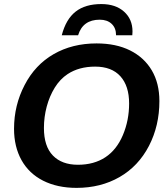

<svg xmlns="http://www.w3.org/2000/svg" viewBox="-20 -911 818 941"><path d="M453.1 -698.2Q548.8 -698.2 617.7 -663.8Q686.5 -629.4 723.9 -566.2Q761.2 -502.9 761.2 -415.5Q761.2 -294.9 710 -195.8Q658.2 -96.2 565.9 -43.2Q473.6 9.8 355 9.8Q261.2 9.8 191.4 -25.4Q122.1 -60.5 85.4 -126.2Q48.8 -191.9 48.8 -279.8Q48.8 -395 100.6 -494.1Q151.9 -593.3 243.2 -645.8Q334.5 -698.2 453.1 -698.2ZM446.3 -584.5Q367.2 -584.5 311.5 -547.9Q274.4 -523.4 248.5 -481.7Q222.7 -439.9 209 -388.7Q195.3 -337.4 195.3 -283.7Q195.3 -193.8 239.3 -148.7Q283.2 -103.5 361.8 -103.5Q440.4 -103.5 496.1 -140.1Q551.8 -176.8 582.3 -249Q612.8 -321.3 612.8 -403.8Q612.8 -489.7 570.1 -537.1Q527.3 -584.5 446.3 -584.5ZM476.6 -891.1Q546.4 -891.1 587.9 -854Q629.4 -816.9 629.4 -756.8L628.4 -738.3H548.8Q548.8 -773.9 527.1 -794.2Q505.4 -814.5 468.8 -814.5Q386.2 -814.5 362.8 -738.3H282.7Q303.2 -816.9 350.6 -854Q397.9 -891.1 476.6 -891.1Z"/></svg>

Font: Arimo
Style: Bold Italic
Weight: 700
Italic angle: -12°
Designer: Steve Matteson
Foundry: Monotype Imaging Inc.
Version: Version 1.33